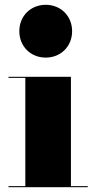

<svg xmlns="http://www.w3.org/2000/svg" viewBox="-20 -780 386 800"><path d="M60.5 -650C60.5 -587 107.5 -540 170.5 -540C233.5 -540 280.5 -587 280.5 -650C280.5 -713 233.5 -760 170.5 -760C107.5 -760 60.5 -713 60.5 -650ZM15.5 -4.5V0H345.5V-4.5H275.5V-460H15.5V-455.5H85.5V-4.5Z"/></svg>

Font: Bodoni* 36pt Fatface
Style: Regular
Weight: 900
Version: Version 2.3